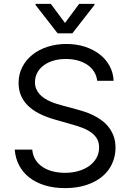

<svg xmlns="http://www.w3.org/2000/svg" viewBox="-20 -966 678 999"><path d="M485.8 -545.5Q482.6 -572.4 469.1 -593.6Q455.6 -614.7 433.9 -629.3Q412.3 -643.8 383.9 -651.5Q355.5 -659.1 322.4 -659.1Q286.2 -659.1 256.6 -650Q226.9 -641 206 -624.8Q185 -608.7 173.5 -586.6Q161.9 -564.6 161.9 -538.4Q161.9 -518.8 168.7 -503.2Q175.4 -487.6 186.4 -475.5Q197.4 -463.4 212 -454Q226.6 -444.6 242.2 -437.9Q257.8 -431.1 273.4 -426.1Q289.1 -421.2 302.6 -417.6L376.4 -397.7Q395.2 -392.8 417.8 -385.5Q440.3 -378.2 463.1 -367.4Q485.8 -356.5 506.9 -341.3Q528.1 -326 544.6 -305.4Q561.1 -284.8 571 -258.2Q581 -231.5 581 -197.4Q581 -153.4 563.6 -114.9Q546.2 -76.3 512.6 -48.1Q479 -19.9 430 -3.6Q381 12.8 318.2 12.8Q259.6 12.8 212.7 -1.8Q165.8 -16.3 132.3 -42.6Q98.7 -68.9 79.4 -105.8Q60 -142.8 56.8 -187.5H147.7Q150.6 -156.6 165.3 -133.9Q180 -111.2 203.1 -96.2Q226.2 -81.3 256 -74Q285.9 -66.8 318.2 -66.8Q356.2 -66.8 388.5 -76.2Q420.8 -85.6 444.8 -103Q468.8 -120.4 482.2 -144.7Q495.7 -169 495.7 -198.9Q495.7 -226.2 483.8 -245.4Q471.9 -264.6 452.1 -278.4Q432.2 -292.3 405.9 -302Q379.6 -311.8 350.9 -319.6L261.4 -345.2Q218.8 -357.6 184.7 -374.8Q150.6 -392 126.6 -415.1Q102.6 -438.2 89.7 -467.9Q76.7 -497.5 76.7 -534.1Q76.7 -579.9 96.1 -617.4Q115.4 -654.8 149 -681.5Q182.5 -708.1 227.8 -722.7Q273.1 -737.2 325.3 -737.2Q378.2 -737.2 422.6 -722.7Q467 -708.1 499.5 -682.5Q532 -657 550.8 -621.8Q569.6 -586.6 571 -545.5ZM318.2 -846.6 392 -946H471.6V-940.3L356.5 -792.6H279.8L164.8 -940.3V-946H244.3Z"/></svg>

Font: Interop
Style: Regular
Weight: 400
Designer: Rasmus Andersson, Google, Jang Haemin
Foundry: jhaemin
Version: Version 1.008